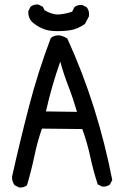

<svg xmlns="http://www.w3.org/2000/svg" viewBox="-20 -821 540 851"><path d="M64.5 9.8 44.9 0Q33.2 -15.6 33.2 -37.1Q68.4 -194.3 108.4 -348.6Q148.4 -502.9 205.1 -652.3Q220.7 -666 245.1 -664.1Q262.7 -660.2 278.3 -650.4Q346.7 -501 396.5 -342.8Q446.3 -184.6 477.5 -23.4L467.8 -3.9Q454.1 7.8 432.6 5.9L413.1 -3.9Q393.6 -63.5 379.9 -127Q366.2 -190.4 344.7 -249L166 -251Q146.5 -196.3 132.8 -130.9Q119.1 -65.4 99.6 0Q85.9 11.7 64.5 9.8ZM321.3 -325.2Q303.7 -385.7 283.2 -438.5Q262.7 -491.2 247.1 -547.9Q228.5 -495.1 212.9 -441.4Q197.3 -387.7 183.6 -327.1ZM214.8 -683.6Q187.5 -685.5 164.1 -696.3Q140.6 -707 121.1 -724.6Q103.5 -744.1 105.5 -771.5L115.2 -791Q128.9 -802.7 150.4 -800.8L169.9 -791L177.7 -775.4Q214.8 -753.9 245.6 -757.3Q276.4 -760.7 299.8 -769.5L309.6 -789.1Q323.2 -800.8 344.7 -798.8L364.3 -789.1Q377.9 -771.5 374 -748L356.4 -714.8Q323.2 -691.4 288.1 -686.5Q252.9 -681.6 214.8 -683.6Z"/></svg>

Font: NaikaiFont
Style: Regular-Lite
Weight: 400
Version: Version 1.67